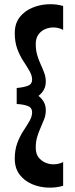

<svg xmlns="http://www.w3.org/2000/svg" viewBox="-20 -799 351 897"><path d="M58 -313V-388Q86 -390 108 -397.5Q130 -405 130 -427Q130 -446 118 -467Q106 -488 89.5 -513Q73 -538 61 -570Q49 -602 49 -644Q49 -689 71.5 -718Q94 -747 129 -762Q164 -777 203 -779Q242 -781 275 -771V-659Q258 -669 236 -670.5Q214 -672 193.5 -664Q173 -656 160 -638.5Q147 -621 147 -593Q147 -564 154 -541Q161 -518 170 -498.5Q179 -479 186.5 -459Q194 -439 194 -417Q194 -388 176 -366.5Q158 -345 127.5 -331.5Q97 -318 58 -313ZM275 69Q242 79 203 77.5Q164 76 129 61Q94 46 71.5 16.5Q49 -13 49 -58Q49 -99 61 -131Q73 -163 89.5 -188Q106 -213 118 -234Q130 -255 130 -274Q130 -297 108 -304.5Q86 -312 58 -313V-388Q97 -384 127.5 -370.5Q158 -357 176 -335.5Q194 -314 194 -285Q194 -262 186.5 -242.5Q179 -223 170 -203Q161 -183 154 -160.5Q147 -138 147 -109Q147 -81 160 -64Q173 -47 193.5 -38.5Q214 -30 236 -31.5Q258 -33 275 -42Z"/></svg>

Font: Marhey Light Medium
Style: Regular
Weight: 500
Version: Version 1.000